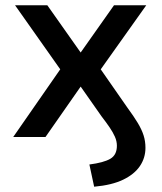

<svg xmlns="http://www.w3.org/2000/svg" viewBox="-20 -518 611 726"><path d="M336 188 318 104Q372 97 397 82.5Q422 68 422 33Q422 16 414.5 -1Q407 -18 394 -37Q381 -56 364 -78L284 -192H286L152 0H30L228 -285L231 -223L37 -498H159L286 -318H284L411 -498H533L339 -225L342 -283L461 -112Q486 -78 501 -53Q516 -28 523 -6Q530 16 530 41Q530 79 509 110Q488 141 445.5 161.5Q403 182 336 188Z"/></svg>

Font: Nunito Sans 7pt SemiBold
Style: Regular
Weight: 600
Designer: Vernon Adams
Foundry: Vernon Adams
Version: Version 3.101;gftools[0.9.27]